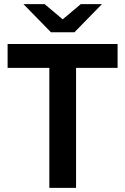

<svg xmlns="http://www.w3.org/2000/svg" viewBox="-20 -914 610 934"><path d="M220 0H350V-584H552V-700H17V-584H220ZM228 -757H342L476 -894H373L285 -820L197 -894H94Z"/></svg>

Font: Chess Sans SemiBold
Style: Regular
Weight: 600
Designer: Wolf Bōese
Foundry: Wolf Bōese
Version: Version 7.223;Glyphs 3.3 (3306)